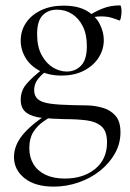

<svg xmlns="http://www.w3.org/2000/svg" viewBox="-20 -414 485 714"><path d="M180 280Q110 280 71 248.5Q32 217 32 170Q32 122 72 78.5Q112 35 185 -7L196 6Q167 20 142.5 37Q118 54 103.5 77.5Q89 101 89 137Q89 171 104.5 196.5Q120 222 149.5 236Q179 250 221 250Q290 250 334 214Q378 178 378 116Q378 74 357.5 56Q337 38 301.5 33.5Q266 29 219 29Q175 28 138 24.5Q101 21 79 5.5Q57 -10 57 -43Q57 -77 79 -102.5Q101 -128 140 -158L151 -149Q127 -130 117 -114Q107 -98 107 -79Q107 -57 121 -45Q135 -33 167 -28.5Q199 -24 252 -23Q277 -23 306.5 -22Q336 -21 364 -12.5Q392 -4 410 17Q428 38 428 78Q428 120 407.5 156.5Q387 193 352 221Q317 249 272 264.5Q227 280 180 280ZM209 -133Q161 -133 127 -151Q93 -169 75 -199Q57 -229 57 -263Q57 -300 77 -329.5Q97 -359 133 -376Q169 -393 216 -393Q270 -393 303 -373.5Q336 -354 351 -324.5Q366 -295 366 -265Q366 -230 347 -200Q328 -170 292.5 -151.5Q257 -133 209 -133ZM228 -148Q260 -148 281.5 -170Q303 -192 303 -243Q303 -286 288 -316Q273 -346 248 -362Q223 -378 192 -378Q159 -378 138.5 -357Q118 -336 118 -287Q118 -240 135 -209Q152 -178 177 -163Q202 -148 228 -148ZM301 -318 302 -351Q333 -371 362 -382.5Q391 -394 427 -394Q429 -394 430.5 -387Q432 -380 432 -372Q432 -361 429.5 -348.5Q427 -336 423 -338Q414 -342 396.5 -347.5Q379 -353 356 -353Q343 -353 332 -351Q321 -349 310 -346Z"/></svg>

Font: Cormorant Garamond Light
Style: Regular
Weight: 400
Version: Version 4.001